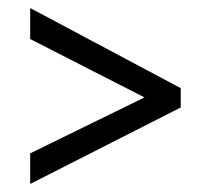

<svg xmlns="http://www.w3.org/2000/svg" viewBox="-20 -561 524 477"><path d="M55 -180 339 -319 55 -464V-541L429 -342V-294L55 -104Z"/></svg>

Font: Noto Sans Bengali UI Condensed
Style: Regular
Weight: 400
Width: 3
Designer: Jelle Bosma - Monotype Design Team
Foundry: Monotype Imaging Inc.
Version: Version 2.003; ttfautohint (v1.8.4.7-5d5b)